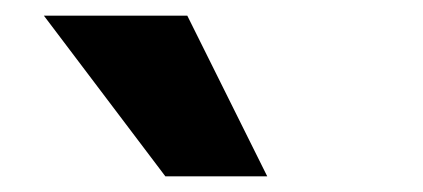

<svg xmlns="http://www.w3.org/2000/svg" viewBox="-20 -792 540 245"><path d="M191 -567 36 -772H219L321 -567Z"/></svg>

Font: Nunito Sans 8pt Black
Style: Regular
Weight: 900
Version: Version 3.101;gftools[0.9.27]